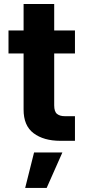

<svg xmlns="http://www.w3.org/2000/svg" viewBox="-20 -696 428 949"><path d="M350.5 -545.5V-431.8H247.9V-175.4Q247.9 -143.8 262.1 -132.8Q276.3 -121.8 299 -121.8H350.5V0H278.4Q196 0 146.1 -37.5Q96.2 -74.9 96.6 -155.2V-431.8H22V-545.5H96.6V-676.1H247.9V-545.5ZM104.4 233 148.4 57.5H288.4L210.6 233Z"/></svg>

Font: Inter Zeller
Style: Bold
Weight: 700
Designer: Rasmus Andersson; Joe Bland
Foundry: zeller
Version: Version 3.015;git-dec3a8cb1